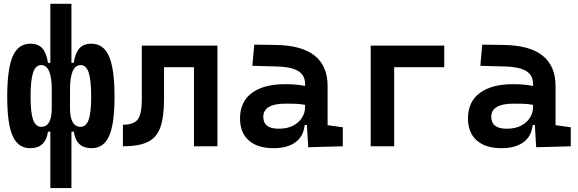

<svg xmlns="http://www.w3.org/2000/svg" viewBox="-20 -752 2970 987"><path d="M450.7 9.8Q371.1 9.8 359.4 -75.2H347.2V214.8H238.8V-75.2H226.6Q214.8 9.8 135.3 9.8Q73.2 9.8 45.2 -52.7Q17.1 -115.2 17.1 -253.9Q17.1 -397.9 45.4 -462.6Q73.7 -527.3 136.2 -527.3Q177.2 -527.3 198.5 -502.7Q219.7 -478 226.6 -428.7H238.8V-732.4H347.2V-428.7H359.4Q366.2 -478 387.5 -502.7Q408.7 -527.3 449.7 -527.3Q512.2 -527.3 540.5 -462.6Q568.8 -397.9 568.8 -253.9Q568.8 -115.2 540.8 -52.7Q512.7 9.8 450.7 9.8ZM246.1 -291Q246.1 -417.5 191.4 -417.5Q163.1 -417.5 150.1 -378.9Q137.2 -340.3 137.2 -253.9Q137.2 -172.9 150.1 -136.5Q163.1 -100.1 192.4 -100.1Q219.7 -100.1 232.9 -124.8Q246.1 -149.4 246.1 -195.3ZM339.8 -195.3Q339.8 -149.4 353.3 -124.8Q366.7 -100.1 394 -100.1Q422.9 -100.1 435.8 -136.5Q448.7 -172.9 448.7 -253.9Q448.7 -340.3 436 -378.9Q423.3 -417.5 395 -417.5Q339.8 -417.5 339.8 -291Z M611.8 0V-110.8Q668 -110.8 688.5 -138.4Q709 -166 709 -241.2V-517.6H1097.7V0H977.1V-406.7H823.2V-244.6Q823.2 -150.4 804.2 -97.2Q785.2 -43.9 739 -22Q692.9 0 611.8 0Z M1564.5 4.9 1557.6 -109.4H1546.4Q1540 -49.8 1497.8 -20Q1455.6 9.8 1386.2 9.8Q1304.2 9.8 1259 -30Q1213.9 -69.8 1213.9 -143.6Q1213.9 -228.5 1274.4 -273.9Q1335 -319.3 1445.8 -319.3Q1504.9 -319.3 1548.3 -310.1V-320.3Q1548.3 -365.7 1512.7 -387Q1477.1 -408.2 1406.2 -410.2L1277.3 -413.6L1287.1 -522.5L1396.5 -521Q1532.2 -519 1598.1 -465.6Q1664.1 -412.1 1664.1 -309.6V-108.4L1742.2 -97.7V0ZM1548.3 -212.9Q1522 -217.8 1498.3 -218.5Q1474.6 -219.2 1448.7 -219.2Q1333.5 -219.2 1333.5 -151.4Q1333.5 -90.3 1412.6 -90.3Q1458 -90.3 1488 -106.7Q1518.1 -123 1533.2 -148.2Q1548.3 -173.3 1548.3 -200.2Z M1885.7 0V-517.6H2263.7V-406.7H2006.3V0Z M2736.3 4.9 2729.5 -109.4H2718.3Q2711.9 -49.8 2669.7 -20Q2627.4 9.8 2558.1 9.8Q2476.1 9.8 2430.9 -30Q2385.7 -69.8 2385.7 -143.6Q2385.7 -228.5 2446.3 -273.9Q2506.8 -319.3 2617.7 -319.3Q2676.8 -319.3 2720.2 -310.1V-320.3Q2720.2 -365.7 2684.6 -387Q2648.9 -408.2 2578.1 -410.2L2449.2 -413.6L2459 -522.5L2568.4 -521Q2704.1 -519 2770 -465.6Q2835.9 -412.1 2835.9 -309.6V-108.4L2914.1 -97.7V0ZM2720.2 -212.9Q2693.8 -217.8 2670.2 -218.5Q2646.5 -219.2 2620.6 -219.2Q2505.4 -219.2 2505.4 -151.4Q2505.4 -90.3 2584.5 -90.3Q2629.9 -90.3 2659.9 -106.7Q2689.9 -123 2705.1 -148.2Q2720.2 -173.3 2720.2 -200.2Z"/></svg>

Font: Cascadia Mono PL SemiBold
Style: Regular
Weight: 600
Monospace: yes
Designer: Aaron Bell
Foundry: Saja Typeworks
Version: Version 2404.023; ttfautohint (v1.8.4)